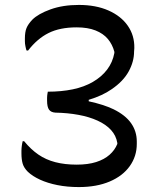

<svg xmlns="http://www.w3.org/2000/svg" viewBox="-20 -739 640 779"><path d="M300 -719Q369 -719 420 -696.5Q471 -674 498.5 -634.5Q526 -595 525 -544L524 -530Q524 -489 502 -449Q480 -409 433 -377Q396 -351 340 -334V-328Q400 -315 440 -296Q489 -272 512 -239Q535 -206 535 -165V-155Q535 -105 506.5 -65Q478 -25 425 -2.5Q372 20 300 20Q253 20 213 12Q173 4 142.5 -10Q112 -24 93 -42Q77 -58 72 -75Q67 -92 67 -117Q67 -122 67 -127.5Q67 -133 67.5 -138Q68 -143 68.5 -147.5Q69 -152 70 -157Q71 -162 72 -166H78Q105 -133 135.5 -112Q166 -91 204.5 -81Q243 -71 291 -71Q337 -71 370 -81.5Q403 -92 424.5 -111Q446 -130 456 -155V-159Q451 -189 430.5 -211.5Q410 -234 376 -249.5Q342 -265 298.5 -273Q255 -281 205 -282Q187 -283 179 -294Q171 -305 171 -331V-342Q171 -347 171.5 -351Q172 -355 172.5 -358.5Q173 -362 174 -367Q229 -367 275 -376.5Q321 -386 356.5 -406.5Q392 -427 414.5 -456.5Q437 -486 444 -524V-529Q436 -559 417.5 -581Q399 -603 367.5 -615.5Q336 -628 291 -628Q223 -628 177 -605Q131 -582 94 -534H88Q86 -538 85 -543Q84 -548 83 -552.5Q82 -557 81.5 -562Q81 -567 81 -572Q81 -577 81 -583Q81 -609 87.5 -625Q94 -641 111 -659Q135 -683 185 -701Q235 -719 300 -719Z"/></svg>

Font: Code D Ace
Style: Regular
Weight: 400
Version: Version 1.085; ttfautohint (v1.8.4.7-5d5b);Nerd Fonts 3.0.2